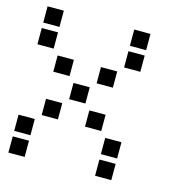

<svg xmlns="http://www.w3.org/2000/svg" viewBox="-102 -779 803 856"><g transform="rotate(15 300.0 -350.5)"><path d="M14 -688Q13 -688 13 -688Q13 -688 13 -687V-614Q13 -613 13 -613Q13 -613 14 -613H87Q88 -613 88 -613Q88 -613 88 -614V-687Q88 -688 88 -688Q88 -688 87 -688ZM414 -688Q413 -688 413 -688Q413 -688 413 -687V-614Q413 -613 413 -613Q413 -613 414 -613H487Q488 -613 488 -613Q488 -613 488 -614V-687Q488 -688 488 -688Q488 -688 487 -688ZM14 -588Q13 -588 13 -588Q13 -588 13 -587V-514Q13 -513 13 -513Q13 -513 14 -513H87Q88 -513 88 -513Q88 -513 88 -514V-587Q88 -588 88 -588Q88 -588 87 -588ZM414 -588Q413 -588 413 -588Q413 -588 413 -587V-514Q413 -513 413 -513Q413 -513 414 -513H487Q488 -513 488 -513Q488 -513 488 -514V-587Q488 -588 488 -588Q488 -588 487 -588ZM114 -488Q113 -488 113 -488Q113 -488 113 -487V-414Q113 -413 113 -413Q113 -413 114 -413H187Q188 -413 188 -413Q188 -413 188 -414V-487Q188 -488 188 -488Q188 -488 187 -488ZM314 -488Q313 -488 313 -488Q313 -488 313 -487V-414Q313 -413 313 -413Q313 -413 314 -413H387Q388 -413 388 -413Q388 -413 388 -414V-487Q388 -488 388 -488Q388 -488 387 -488ZM214 -388Q213 -388 213 -388Q213 -388 213 -387V-314Q213 -313 213 -313Q213 -313 214 -313H287Q288 -313 288 -313Q288 -313 288 -314V-387Q288 -388 288 -388Q288 -388 287 -388ZM114 -288Q113 -288 113 -288Q113 -288 113 -287V-214Q113 -213 113 -213Q113 -213 114 -213H187Q188 -213 188 -213Q188 -213 188 -214V-287Q188 -288 188 -288Q188 -288 187 -288ZM314 -288Q313 -288 313 -288Q313 -288 313 -287V-214Q313 -213 313 -213Q313 -213 314 -213H387Q388 -213 388 -213Q388 -213 388 -214V-287Q388 -288 388 -288Q388 -288 387 -288ZM14 -188Q13 -188 13 -188Q13 -188 13 -187V-114Q13 -113 13 -113Q13 -113 14 -113H87Q88 -113 88 -113Q88 -113 88 -114V-187Q88 -188 88 -188Q88 -188 87 -188ZM414 -188Q413 -188 413 -188Q413 -188 413 -187V-114Q413 -113 413 -113Q413 -113 414 -113H487Q488 -113 488 -113Q488 -113 488 -114V-187Q488 -188 488 -188Q488 -188 487 -188ZM14 -88Q13 -88 13 -88Q13 -88 13 -87V-14Q13 -13 13 -13Q13 -13 14 -13H87Q88 -13 88 -13Q88 -13 88 -14V-87Q88 -88 88 -88Q88 -88 87 -88ZM414 -88Q413 -88 413 -88Q413 -88 413 -87V-14Q413 -13 413 -13Q413 -13 414 -13H487Q488 -13 488 -13Q488 -13 488 -14V-87Q488 -88 488 -88Q488 -88 487 -88Z"/></g></svg>

Font: Doto
Style: Bold
Weight: 700
Monospace: yes
Version: Version 1.000